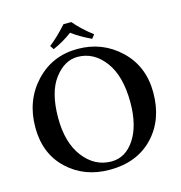

<svg xmlns="http://www.w3.org/2000/svg" viewBox="-118 -910 965 1025"><g transform="rotate(-15 365.0 -397.5)"><path d="M368.2 -805.2Q409.2 -756.3 469.2 -710.9L453.1 -689.9Q391.1 -718.8 347.2 -752Q297.4 -714.8 240.2 -689.9L226.1 -710.9Q269 -743.2 325.2 -805.2ZM351.1 -617.2Q279.3 -617.2 223.6 -543.7Q168 -470.2 168 -328.1Q168 -190.9 230 -110.8Q292 -30.8 383.8 -30.8Q461.9 -30.8 512 -106.4Q562 -182.1 562 -310.1Q562 -456.1 501.5 -536.6Q440.9 -617.2 351.1 -617.2ZM693.8 -329.1Q693.8 -178.2 604 -84.2Q514.2 9.8 363.8 9.8Q223.6 9.8 130.4 -78.1Q37.1 -166 37.1 -311Q37.1 -459 129.6 -558.6Q222.2 -658.2 362.8 -658.2Q500 -658.2 596.9 -566.2Q693.8 -474.1 693.8 -329.1Z"/></g></svg>

Font: Linux Libertine
Style: Semibold
Weight: 600
Designer: Philipp H. Poll
Foundry: Philipp H. Poll
Version: Version 5.1.2 ; ttfautohint (v0.9)